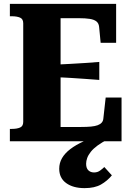

<svg xmlns="http://www.w3.org/2000/svg" viewBox="-20 -730 685 992"><path d="M608 -226V0H31V-64H41Q67 -64 83.5 -71Q100 -78 100 -100V-610Q100 -632 83.5 -639Q67 -646 41 -646H31V-710H580V-509H500L492 -592Q490 -610 478 -619.5Q466 -629 443.5 -632.5Q421 -636 389 -636H293V-74H399Q429 -74 450 -76Q471 -78 484.5 -83Q498 -88 505.5 -96.5Q513 -105 514 -118L526 -226ZM266 -396Q306 -398 344 -400Q382 -402 419 -404.5Q456 -407 493 -410V-317Q456 -320 419 -322.5Q382 -325 344 -327.5Q306 -330 266 -331ZM506 -38 541 -12Q507 5 484.5 21.5Q462 38 449 54.5Q436 71 430.5 86.5Q425 102 425 116Q425 139 436.5 150Q448 161 466 161Q484 161 497.5 151Q511 141 519 133L558 176Q534 205 501.5 223.5Q469 242 417 242Q358 242 322 216Q286 190 286 142Q286 112 300.5 87Q315 62 343 40.5Q371 19 412.5 0Q454 -19 506 -38Z"/></svg>

Font: Roboto Serif 36pt
Style: Bold
Weight: 700
Version: Version 1.008